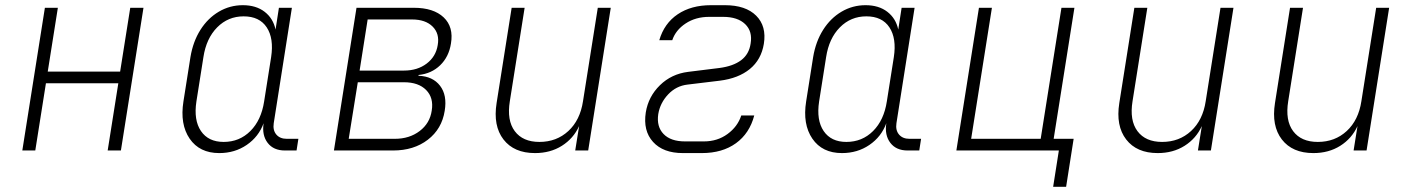

<svg xmlns="http://www.w3.org/2000/svg" viewBox="-20 -580 5440 740"><path d="M66 0 153 -550H203L164 -304H443L482 -550H533L446 0H395L436 -259H157L116 0Z M825 10Q749 10 711 -45.5Q673 -101 687 -189L714 -360Q724 -420 752.5 -465Q781 -510 823.5 -535Q866 -560 916 -560Q967 -560 1000 -534.5Q1033 -509 1042 -466L1055 -550H1105L1035 -105Q1031 -78 1045 -61.5Q1059 -45 1085 -45H1130L1123 0H1078Q1034 0 1011.5 -29.5Q989 -59 996 -105Q977 -53 931 -21.5Q885 10 825 10ZM842 -33Q903 -33 945 -75Q987 -117 998 -189L1025 -360Q1036 -432 1008 -474.5Q980 -517 919 -517Q859 -517 817 -474.5Q775 -432 764 -360L737 -189Q726 -117 754.5 -75Q783 -33 842 -33Z M1267 0 1354 -550H1575Q1651 -550 1690 -513Q1729 -476 1718 -412Q1710 -361 1676.5 -328.5Q1643 -296 1593 -291V-288Q1648 -286 1676 -249.5Q1704 -213 1694 -153Q1683 -83 1629 -41.5Q1575 0 1495 0ZM1366 -308H1537Q1589 -308 1624.5 -335Q1660 -362 1667 -406Q1675 -450 1647.5 -477.5Q1620 -505 1568 -505H1397ZM1324 -45H1502Q1558 -45 1597.5 -75Q1637 -105 1644 -154Q1652 -203 1622.5 -233Q1593 -263 1537 -263H1359Z M2042 10Q1961 10 1920.5 -42.5Q1880 -95 1894 -183L1952 -550H2002L1945 -190Q1933 -116 1964 -74.5Q1995 -33 2059 -33Q2125 -33 2170.5 -75Q2216 -117 2227 -190L2284 -550H2334L2247 0H2197L2212 -94Q2190 -46 2145.5 -18Q2101 10 2042 10Z M2685 10H2612Q2536 10 2497 -33Q2458 -76 2469 -147Q2479 -208 2523.5 -251.5Q2568 -295 2632 -303L2753 -318Q2806 -325 2836.5 -348Q2867 -371 2873 -412Q2881 -459 2852 -487Q2823 -515 2767 -515H2713Q2661 -515 2622.5 -489.5Q2584 -464 2571 -425H2521Q2540 -490 2592 -525Q2644 -560 2720 -560H2774Q2854 -560 2894.5 -519.5Q2935 -479 2924 -411Q2914 -350 2870 -314Q2826 -278 2754 -269L2630 -254Q2586 -249 2555 -216Q2524 -183 2517 -140Q2510 -92 2537.5 -63.5Q2565 -35 2620 -35H2693Q2745 -35 2784 -63.5Q2823 -92 2837 -135H2887Q2869 -66 2816.5 -28Q2764 10 2685 10Z M3225 10Q3149 10 3111 -45.5Q3073 -101 3087 -189L3114 -360Q3124 -420 3152.5 -465Q3181 -510 3223.5 -535Q3266 -560 3316 -560Q3367 -560 3400 -534.5Q3433 -509 3442 -466L3455 -550H3505L3435 -105Q3431 -78 3445 -61.5Q3459 -45 3485 -45H3530L3523 0H3478Q3434 0 3411.5 -29.5Q3389 -59 3396 -105Q3377 -53 3331 -21.5Q3285 10 3225 10ZM3242 -33Q3303 -33 3345 -75Q3387 -117 3398 -189L3425 -360Q3436 -432 3408 -474.5Q3380 -517 3319 -517Q3259 -517 3217 -474.5Q3175 -432 3164 -360L3137 -189Q3126 -117 3154.5 -75Q3183 -33 3242 -33Z M4039 140 4061 0H3666L3753 -550H3803L3723 -45H3991L4071 -550H4121L4041 -45H4118L4089 140Z M4442 10Q4361 10 4320.5 -42.5Q4280 -95 4294 -183L4352 -550H4402L4345 -190Q4333 -116 4364 -74.5Q4395 -33 4459 -33Q4525 -33 4570.5 -75Q4616 -117 4627 -190L4684 -550H4734L4647 0H4597L4612 -94Q4590 -46 4545.5 -18Q4501 10 4442 10Z M5042 10Q4961 10 4920.5 -42.5Q4880 -95 4894 -183L4952 -550H5002L4945 -190Q4933 -116 4964 -74.5Q4995 -33 5059 -33Q5125 -33 5170.5 -75Q5216 -117 5227 -190L5284 -550H5334L5247 0H5197L5212 -94Q5190 -46 5145.5 -18Q5101 10 5042 10Z"/></svg>

Font: JetBrains Mono NL Thin
Style: Italic
Weight: 100
Italic angle: -9°
Monospace: yes
Designer: Philipp Nurullin, Konstantin Bulenkov
Foundry: JetBrains
Version: Version 2.305; ttfautohint (v1.8.4.7-5d5b)